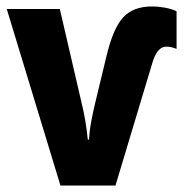

<svg xmlns="http://www.w3.org/2000/svg" viewBox="-20 -577 576 597"><path d="M453 -557Q394 -557 362.5 -522.5Q331 -488 310 -398L276 -257Q269 -228 263.5 -198.5Q258 -169 257 -143H253Q247 -204 233 -260L166 -549H1L168 0H339L453 -379Q468 -432 497 -432Q512 -432 529 -425V-542Q512 -550 491 -553.5Q470 -557 453 -557Z"/></svg>

Font: Noto Sans Display SemiCondensed Extra
Style: Regular
Weight: 800
Width: 4
Designer: Monotype Design Team
Foundry: Monotype Imaging Inc.
Version: Version 1.900